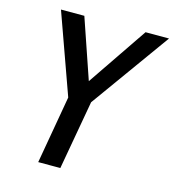

<svg xmlns="http://www.w3.org/2000/svg" viewBox="-105 -788 796 877"><g transform="rotate(15 293.0 -350.0)"><path d="M155.5 0 211.5 -320.5 75.5 -700H186L283 -417L475.5 -700H586.5L318 -326.5L260 0Z"/></g></svg>

Font: Cabin Condensed Medium
Style: Italic
Weight: 500
Width: 3
Italic angle: -10°
Designer: Pablo Impallari
Foundry: Pablo Impallari. http://www.impallari.com Igino Marini. http://www.ikern.com
Version: Version 3.001; ttfautohint (v1.8.3)